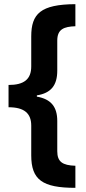

<svg xmlns="http://www.w3.org/2000/svg" viewBox="-20 -739 414 922"><path d="M342 163V57C280 55 255 38 255 -13V-158C255 -225 226 -263 157 -275V-281C225 -292 255 -329 255 -400V-544C255 -599 287 -611 342 -613V-719C175 -718 130 -673 130 -564V-420C130 -358 95 -331 21 -331V-224C96 -224 130 -195 130 -136V7C130 124 183 163 342 163Z"/></svg>

Font: Noto Sans Armenian Condensed
Style: Bold
Weight: 700
Width: 3
Designer: Monotype Design Team
Foundry: Monotype Imaging Inc.
Version: Version 2.008